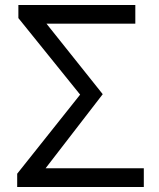

<svg xmlns="http://www.w3.org/2000/svg" viewBox="-20 -753 640 773"><path d="M302.6 -372 54 -680.2V-733H524.8V-657.6H167.2L393.6 -373.8L163.6 -75.6H559V0H49.2V-53.6Z"/></svg>

Font: 寒蝉端黑体 Light
Style: Regular
Weight: 300
Designer: ChillDuanSans {Warren2060}; 
Source Han Sans {Ryoko NISHIZUKA 西塚涼子 (kana, bopomofo & ideographs); Paul D. Hunt (Latin, G
Foundry: ChillType&Adobe
Version: Version 1.300;Glyphs 3.3 (3306)